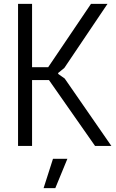

<svg xmlns="http://www.w3.org/2000/svg" viewBox="-20 -760 602 1000"><path d="M256 67H331L268 220H207ZM74 -740H147V-410H231L454 -740H540L315 -406L283 -380V-375L317 -351L560 0H475L235 -343H147V0H74Z"/></svg>

Font: Encode Sans Compressed
Style: Regular
Weight: 400
Designer: Pablo Impallari, Andres Torresi
Foundry: Pablo Impallari, Andres Torresi
Version: Version 1.000; ttfautohint (v1.00) -l 8 -r 50 -G 200 -x 14 -